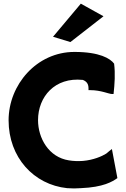

<svg xmlns="http://www.w3.org/2000/svg" viewBox="-20 -1009 689 1050"><path d="M270 -808 365 -779 546 -920 422 -989ZM387 -725C181 -725 27 -546 27 -351C27 -148 165 1 347 20C373 22 398 22 422 20C546 15 595 -16 622 -35L592 -194L579 -184C574 -180 569 -175 561 -169C537 -154 491 -134 434 -129C407 -127 381 -128 357 -132C246 -149 188 -254 188 -352C188 -480 280 -588 433 -572C453 -564 464 -551 464 -526V-516H474C532 -516 575 -495 592 -495H601C607 -549 611 -607 604 -661C583 -689 525 -725 387 -725Z"/></svg>

Font: Bluebird
Style: SfBd
Weight: 700
Designer: Jasper
Foundry: Cannot Into Space Fonts
Version: Version 0.98